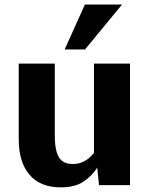

<svg xmlns="http://www.w3.org/2000/svg" viewBox="-20 -805 653 835"><path d="M244.6 9.8Q154.8 9.8 108.2 -45.2Q61.5 -100.1 61.5 -199.2V-528.3H218.3V-216.8Q218.3 -170.9 226.6 -143.3Q234.9 -115.7 251.7 -103.8Q268.6 -91.8 295.4 -91.8Q319.8 -91.8 337.6 -99.6Q355.5 -107.4 368.2 -118.7Q380.9 -129.9 388.7 -140.6V-528.3H545.4V0H410.6L402.8 -76.2Q381.8 -41.5 344.2 -15.9Q306.6 9.8 244.6 9.8ZM261.2 -589.8 349.1 -785.2H510.7L349.6 -589.8Z"/></svg>

Font: Comme
Style: Bold
Weight: 700
Version: Version 1.000;gftools[0.9.27]